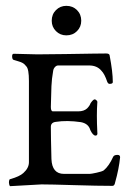

<svg xmlns="http://www.w3.org/2000/svg" viewBox="-20 -634 461 657"><path d="M257 -216Q209 -223 171 -217Q154 -215 154 -200Q154 -168 156 -90Q158 -39 199 -39H287Q292 -39 310.5 -43Q329 -47 335 -51Q353 -66 367 -97Q370 -104 382 -104Q391 -104 391 -96Q387 -56 374 -10Q372 2 365 2Q314 2 233.5 -0.5Q153 -3 122 -3L15 3Q13 3 11.5 -3Q10 -9 11 -15Q12 -21 15 -21Q47 -30 60 -42Q79 -59 79 -79V-357Q79 -398 70 -407Q67 -410 65 -412.5Q63 -415 60.5 -416.5Q58 -418 56.5 -419Q55 -420 51 -421.5Q47 -423 45 -423.5Q43 -424 37 -426Q31 -428 27 -429Q22 -430 21.5 -440Q21 -450 27 -450Q41 -450 66.5 -449Q92 -448 108 -448Q147 -448 203 -449Q259 -450 297.5 -450.5Q336 -451 343 -451Q354 -451 355 -445Q366 -388 366 -353Q366 -347 355 -347Q350 -347 347 -354Q338 -381 327 -392Q312 -410 285 -410H179Q173 -410 168 -404.5Q163 -399 162 -392Q157 -364 156 -339Q154 -273 154 -268Q154 -253 161 -253H248Q267 -253 278 -263Q287 -272 290 -281Q299 -294 304 -294Q307 -294 310.5 -290.5Q314 -287 313 -283Q310 -243 313 -182Q315 -170 307 -170Q298 -170 289 -189Q283 -211 257 -216ZM157 -563Q157 -585 171.5 -599.5Q186 -614 207 -614Q229 -614 243.5 -599.5Q258 -585 258 -563Q258 -542 243.5 -527.5Q229 -513 207 -513Q186 -513 171.5 -527.5Q157 -542 157 -563Z"/></svg>

Font: EB Garamond 12 All SC
Style: AllSC
Weight: 400
Version: Version 0.016 ; ttfautohint (v0.97) -l 8 -r 50 -G 200 -x 0 -